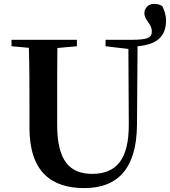

<svg xmlns="http://www.w3.org/2000/svg" viewBox="-20 -945 871 984"><path d="M521 -708 638 -694 640 -312C642 -128 576 -54 453 -54C337 -54 273 -121 273 -305V-401C273 -501 273 -600 274 -699L374 -708V-741H39V-708L128 -700C131 -600 131 -500 131 -401V-290C131 -63 245 19 412 19C585 19 680 -83 682 -304L685 -708C777 -716 831 -752 831 -841C831 -867 822 -894 812 -913C800 -922 786 -925 768 -925C739 -925 720 -902 720 -878C720 -840 758 -825 758 -784C758 -751 737 -741 652 -741H521Z"/></svg>

Font: Source Han Serif CN
Style: Bold
Weight: 700
Designer: Ryoko NISHIZUKA 西塚涼子 (kana & ideographs); Frank Grießhammer (Latin, Greek & Cyrillic); Wenlong ZHANG 张文龙 (bopomofo); San
Foundry: Adobe
Version: Version 2.003;hotconv 1.1.1;makeotfexe 2.6.0